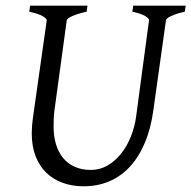

<svg xmlns="http://www.w3.org/2000/svg" viewBox="-20 -635 668 670"><path d="M625 -594.2Q594.2 -587.4 577.1 -579.1Q560.1 -570.8 559.1 -564L515.1 -250Q506.3 -186 485.4 -136.5Q464.4 -86.9 433.1 -53.2Q401.9 -19.5 361.1 -2.2Q320.3 15.1 272 15.1Q231.9 15.1 198.5 2.9Q165 -9.3 141.1 -32.7Q117.2 -56.2 104 -90.6Q90.8 -125 90.8 -169.9Q90.8 -195.8 95.2 -226.1L143.1 -564Q144 -569.8 128.9 -578.6Q113.8 -587.4 82 -594.2L85 -615.2H285.2L282.2 -594.2Q251.5 -587.4 232.7 -579.1Q213.9 -570.8 212.9 -564L169.9 -249Q168 -234.9 167.5 -220.7Q167 -206.5 167 -193.8Q167 -159.7 175.3 -131.8Q183.6 -104 200 -84Q216.3 -64 240.7 -53Q265.1 -42 296.9 -42Q328.6 -42 355.5 -57.6Q382.3 -73.2 402.8 -99.1Q423.3 -125 436.8 -158.7Q450.2 -192.4 455.1 -229L500 -564Q501 -569.8 487.3 -578.6Q473.6 -587.4 441.9 -594.2L444.8 -615.2H627.9Z"/></svg>

Font: Gentium Plus Afr
Style: Italic
Weight: 400
Italic angle: -8°
Designer: J. Victor Gaultney, Annie Olsen, Iska Routamaa, Becca Hirsbrunner
Foundry: SIL International
Version: Version 5.000